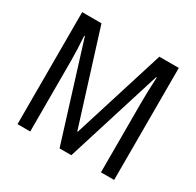

<svg xmlns="http://www.w3.org/2000/svg" viewBox="-154 -887 1083 1060"><g transform="rotate(30 387.5 -357.0)"><path d="M348 0H423L613 -607H617C614 -548 612 -492 612 -451V0H696V-714H572L389 -130H386L203 -714H80V0H161V-451C161 -492 159 -548 155 -607H159Z"/></g></svg>

Font: Noto Sans Devanagari UI Condensed
Style: Regular
Weight: 400
Width: 3
Designer: Jelle Bosma - Monotype Design Team
Foundry: Monotype Imaging Inc.
Version: Version 2.004